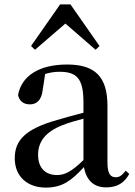

<svg xmlns="http://www.w3.org/2000/svg" viewBox="-20 -836 613 872"><path d="M462 15C511 15 544 -4 567 -46L551 -61C533 -38 522 -31 506 -31C481 -31 468 -47 468 -100V-356C468 -488 411 -543 285 -543C156 -543 77 -490 62 -404C68 -376 88 -362 116 -362C145 -362 169 -380 174 -428L185 -500C208 -507 229 -510 250 -510C328 -510 359 -480 359 -372V-324C318 -313 275 -302 239 -291C95 -250 47 -199 47 -117C47 -33 106 16 188 16C263 16 305 -16 361 -77C372 -19 404 15 462 15ZM414 -610 432 -627 300 -816H253L121 -627L139 -610L277 -729ZM359 -109C304 -55 272 -41 239 -41C188 -41 153 -71 153 -133C153 -194 188 -238 265 -268C290 -278 324 -288 359 -297Z"/></svg>

Font: Noto Serif SC SemiBold
Style: Regular
Weight: 600
Designer: Ryoko NISHIZUKA 西塚涼子 (kana & ideographs); Frank Grießhammer (Latin, Greek & Cyrillic); Wenlong ZHANG 张文龙 (bopomofo); San
Foundry: Adobe
Version: Version 2.001;hotconv 1.1.0;makeotfexe 2.6.0